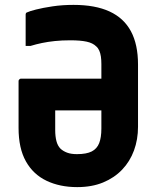

<svg xmlns="http://www.w3.org/2000/svg" viewBox="-20 -740 640 786"><path d="M281 -720Q370 -720 428.5 -693Q487 -666 516 -612Q545 -558 545 -476V-221Q545 -169 528.5 -124Q512 -79 480 -45.5Q448 -12 402 7Q356 26 296 26Q225 26 170.5 0Q116 -26 86 -79.5Q56 -133 56 -216V-408Q56 -411 57.5 -413Q59 -415 61 -416.5Q63 -418 66 -418H322Q348 -418 374 -418Q400 -418 425 -418L499 -426L500 -288Q427 -288 353.5 -288Q280 -288 206 -288V-207Q206 -182 211 -162.5Q216 -143 228 -131Q239 -121 255 -115Q271 -109 295 -109Q334 -109 355.5 -120Q377 -131 386 -154Q395 -177 395 -214V-478Q395 -495 393 -508.5Q391 -522 386.5 -532.5Q382 -543 374 -550Q360 -564 334.5 -569.5Q309 -575 268 -575Q233 -575 204.5 -572Q176 -569 152 -564Q128 -559 105 -552H85Q85 -584 85 -616.5Q85 -649 85 -681Q85 -683 86 -685.5Q87 -688 90 -689Q100 -694 127.5 -701Q155 -708 195 -714Q235 -720 281 -720Z"/></svg>

Font: Recursive ExtraBold
Style: Regular
Weight: 800
Version: Version 1.085